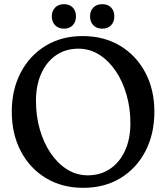

<svg xmlns="http://www.w3.org/2000/svg" viewBox="-20 -886 799 921"><path d="M376 -713Q478.5 -713 556 -666.5Q633.5 -620 677 -538Q720.5 -456 720.5 -350.5Q720.5 -243 677.5 -160.5Q634.5 -78 557.8 -31.5Q481 15 379.5 15Q277.5 15 200.2 -31.8Q123 -78.5 79.8 -160.8Q36.5 -243 36.5 -350.5Q36.5 -455.5 79.2 -537.5Q122 -619.5 198.5 -666.2Q275 -713 376 -713ZM605.5 -295.5Q605.5 -367 587 -431.5Q568.5 -496 534.8 -545.8Q501 -595.5 455.5 -624Q410 -652.5 356 -652.5Q295 -652.5 249.2 -621.2Q203.5 -590 178 -533.5Q152.5 -477 152.5 -402Q152.5 -329.5 171 -265Q189.5 -200.5 223.2 -151Q257 -101.5 302.2 -73.2Q347.5 -45 401.5 -45Q461.5 -45 507.5 -75.8Q553.5 -106.5 579.5 -162.8Q605.5 -219 605.5 -295.5ZM287 -748.5Q260.5 -748.5 244.5 -764.8Q228.5 -781 228.5 -807.5Q228.5 -833.5 244.5 -849.8Q260.5 -866 287 -866Q313.5 -866 329 -849.8Q344.5 -833.5 344.5 -807.5Q344.5 -781.5 329 -765Q313.5 -748.5 287 -748.5ZM470.5 -748.5Q443.5 -748.5 427.8 -764.8Q412 -781 412 -807.5Q412 -833.5 427.8 -849.8Q443.5 -866 470.5 -866Q497.5 -866 513 -849.8Q528.5 -833.5 528.5 -807.5Q528.5 -781.5 513 -765Q497.5 -748.5 470.5 -748.5Z"/></svg>

Font: Fraunces 72pt SuperSoft
Style: Regular
Weight: 400
Version: Version 1.000;[b76b70a41]